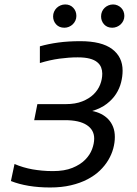

<svg xmlns="http://www.w3.org/2000/svg" viewBox="-42 -830 612 858"><path d="M22.9 -97.2Q40.5 -89.4 62 -83Q83.5 -76.7 103.3 -73.2Q123 -69.8 145.8 -67.6Q168.5 -65.4 194.8 -65.4Q246.1 -65.4 281.5 -79.8Q316.9 -94.2 338.4 -116Q359.9 -137.7 369.4 -163.1Q378.9 -188.5 378.9 -210.9Q378.9 -249.5 345.7 -271.2Q312.5 -293 249 -293H110.8L125 -364.7H252Q294.9 -364.7 325.7 -377Q356.4 -389.2 376.2 -408.4Q396 -427.7 405.5 -451.9Q415 -476.1 415 -501Q415 -515.6 409.9 -528.8Q404.8 -542 392.3 -552.2Q379.9 -562.5 358.6 -568.1Q337.4 -573.7 305.2 -573.7Q266.6 -573.7 223.6 -567.9Q180.7 -562 136.2 -548.3V-623Q173.8 -633.8 218.3 -639.9Q262.7 -646 316.9 -646Q412.1 -646 459 -610.8Q505.9 -575.7 505.9 -514.2Q505.9 -488.3 499 -461.4Q492.2 -434.6 476.6 -410.2Q460.9 -385.7 434.8 -365.7Q408.7 -345.7 370.1 -334Q391.1 -330.1 409.7 -320.8Q428.2 -311.5 441.9 -297.1Q455.6 -282.7 463.4 -262.9Q471.2 -243.2 471.2 -217.8Q471.2 -192.9 464.1 -166.5Q457 -140.1 442.1 -115Q427.2 -89.8 404.1 -67.6Q380.9 -45.4 348.6 -28.6Q316.4 -11.7 274.9 -2Q233.4 7.8 182.1 7.8Q130.9 7.8 86.7 0.5Q42.5 -6.8 6.8 -21ZM249.5 -810.1Q271.5 -810.1 285.4 -795.2Q299.3 -780.3 299.3 -758.8Q299.3 -747.6 294.9 -738Q290.5 -728.5 283.2 -721.4Q275.9 -714.4 266.1 -710.2Q256.3 -706.1 245.6 -706.1Q222.7 -706.1 209 -720.9Q195.3 -735.8 195.3 -756.8Q195.3 -768.1 199.7 -777.8Q204.1 -787.6 211.4 -794.7Q218.8 -801.8 228.5 -805.9Q238.3 -810.1 249.5 -810.1ZM463.4 -810.1Q474.1 -810.1 483.4 -805.9Q492.7 -801.8 499.5 -794.9Q506.3 -788.1 510 -778.8Q513.7 -769.5 513.7 -758.8Q513.7 -747.6 509.3 -738Q504.9 -728.5 497.6 -721.4Q490.2 -714.4 480.2 -710.2Q470.2 -706.1 459.5 -706.1Q437 -706.1 423.3 -720.9Q409.7 -735.8 409.7 -756.8Q409.7 -768.1 413.8 -777.8Q418 -787.6 425.3 -794.7Q432.6 -801.8 442.4 -805.9Q452.1 -810.1 463.4 -810.1ZM-22.5 -638.2Z"/></svg>

Font: Code New Roman
Style: Italic
Weight: 400
Italic angle: -11°
Monospace: yes
Designer: Sam Radian
Foundry: Code New Roman
Version: Version 1.508 October 19, 2014